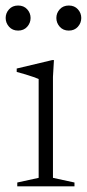

<svg xmlns="http://www.w3.org/2000/svg" viewBox="-34 -658 307 678"><path d="M156.5 -446 153 -386.5V-30L229 -13.5V0H27V-13.5L102.5 -30V-379Q97 -381.5 84.5 -386Q72 -390.5 56.2 -395.2Q40.5 -400 25 -404V-416L151 -446ZM30 -550Q10 -550 -2 -563.5Q-14 -577 -14 -594.5Q-14 -612 -2 -625.2Q10 -638.5 30 -638.5Q50 -638.5 62 -625.2Q74 -612 74 -594.5Q74 -577 62 -563.5Q50 -550 30 -550ZM209 -550Q189 -550 177 -563.5Q165 -577 165 -594.5Q165 -612 177 -625.2Q189 -638.5 209 -638.5Q229 -638.5 241 -625.2Q253 -612 253 -594.5Q253 -577 241 -563.5Q229 -550 209 -550Z"/></svg>

Font: Newsreader 24pt Light
Style: Regular
Weight: 300
Designer: Hugues Gentile
Foundry: Production Type
Version: Version 1.003